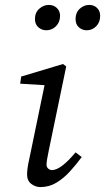

<svg xmlns="http://www.w3.org/2000/svg" viewBox="-20 -747 427 780"><path d="M168 -624Q150 -624 136 -636Q122 -648 122 -670Q122 -696 139.5 -711.5Q157 -727 178 -727Q198 -727 211 -714.5Q224 -702 224 -683Q224 -657 207.5 -640.5Q191 -624 168 -624ZM332 -624Q314 -624 300.5 -636Q287 -648 287 -670Q287 -696 304 -711.5Q321 -727 342 -727Q362 -727 374.5 -714.5Q387 -702 387 -683Q387 -657 371 -640.5Q355 -624 332 -624ZM90 -38Q90 -49 92 -64.5Q94 -80 101 -111L161 -401L62 -407L66 -436L236 -487L249 -477L178 -135Q174 -116 171.5 -101Q169 -86 169 -78Q169 -68 176 -62Q183 -56 191 -56Q227 -56 287 -128L312 -109Q290 -79 264.5 -51Q239 -23 209.5 -5Q180 13 144 13Q124 13 107 0Q90 -13 90 -38Z"/></svg>

Font: Source Serif Pro
Style: Italic
Weight: 400
Italic angle: -12°
Designer: Frank Grießhammer
Foundry: Adobe Systems Incorporated
Version: Version 3.001;hotconv 1.0.111;makeotfexe 2.5.65597